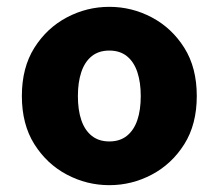

<svg xmlns="http://www.w3.org/2000/svg" viewBox="-20 -530 640 562"><path d="M300 12Q234 12 175.5 -19Q117 -50 80.5 -108Q44 -166 44 -249Q44 -332 80.5 -390Q117 -448 175.5 -479Q234 -510 300 -510Q366 -510 424.5 -479Q483 -448 519.5 -390Q556 -332 556 -249Q556 -166 519.5 -108Q483 -50 424.5 -19Q366 12 300 12ZM300 -116Q331 -116 351.5 -132.5Q372 -149 382 -178.5Q392 -208 392 -249Q392 -289 382 -319Q372 -349 351.5 -365.5Q331 -382 300 -382Q269 -382 248.5 -365.5Q228 -349 218 -319Q208 -289 208 -249Q208 -208 218 -178.5Q228 -149 248.5 -132.5Q269 -116 300 -116Z"/></svg>

Font: Source Code Pro ExtraBold
Style: Regular
Weight: 800
Monospace: yes
Designer: Paul D. Hunt, Teo Tuominen
Foundry: Adobe Systems Incorporated
Version: Version 1.018;hotconv 1.0.116;makeotfexe 2.5.65601